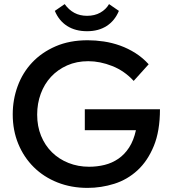

<svg xmlns="http://www.w3.org/2000/svg" viewBox="-20 -906 841 935"><path d="M406 9Q327 9 260 -17.5Q193 -44 144.5 -92Q96 -140 69 -205.5Q42 -271 42 -349Q42 -421 66 -486.5Q90 -552 136.5 -601.5Q183 -651 251 -680.5Q319 -710 407 -710Q445 -710 485.5 -704Q526 -698 565 -684Q604 -670 639.5 -647.5Q675 -625 704 -593L631 -512Q586 -561 526.5 -584.5Q467 -608 410 -608Q353 -608 307 -587.5Q261 -567 228.5 -532Q196 -497 178.5 -449.5Q161 -402 161 -348Q161 -291 180 -244.5Q199 -198 233 -164.5Q267 -131 313.5 -112.5Q360 -94 414 -94Q453 -94 489.5 -103Q526 -112 556.5 -133Q587 -154 609 -188Q631 -222 642 -272H393V-374H759Q759 -268 729 -195Q699 -122 649.5 -76.5Q600 -31 536.5 -11Q473 9 406 9ZM404 -754Q347 -754 307 -779.5Q267 -805 247 -853L295 -886Q315 -858 342 -843.5Q369 -829 404 -829Q441 -829 468.5 -844.5Q496 -860 511 -886L559 -853Q539 -805 499.5 -779.5Q460 -754 404 -754Z"/></svg>

Font: Tilda Sans Semibold
Style: Regular
Weight: 600
Designer: ParaType Ltd
Foundry: ParaType Ltd
Version: Version 1.009